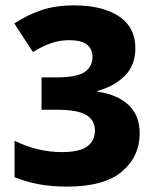

<svg xmlns="http://www.w3.org/2000/svg" viewBox="-20 -774 579 712"><path d="M482 -595Q482 -532 443 -493Q404 -454 342 -437V-434Q417 -423 457.5 -384Q498 -345 498 -280Q498 -194 432.5 -138Q367 -82 228 -82Q171 -82 123 -91Q75 -100 34 -117V-252Q120 -210 209 -210Q275 -210 303.5 -231Q332 -252 332 -290Q332 -328 300 -347.5Q268 -367 191 -367H134V-487H188Q265 -487 294 -507Q323 -527 323 -562Q323 -592 302.5 -608.5Q282 -625 236 -625Q200 -625 167 -613Q134 -601 102 -581L33 -687Q80 -718 132.5 -736Q185 -754 255 -754Q360 -754 421 -713.5Q482 -673 482 -595Z"/></svg>

Font: Noto Sans Telugu UI SemiCondensed ExtraBold
Style: Regular
Weight: 800
Width: 4
Designer: Jelle Bosma - Monotype Design Team
Foundry: Monotype Imaging Inc.
Version: Version 2.005; ttfautohint (v1.8.4.7-5d5b)